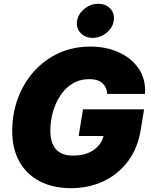

<svg xmlns="http://www.w3.org/2000/svg" viewBox="-20 -983 795 1013"><path d="M354.5 9.8Q259.3 9.8 189.7 -26.6Q120.1 -63 82.3 -130.4Q44.4 -197.8 44.4 -291.5Q44.4 -382.8 74.2 -463.6Q104 -544.4 158.9 -606Q213.9 -667.5 289.6 -702.4Q365.2 -737.3 457 -737.3Q539.6 -737.3 606.7 -707Q673.8 -676.8 711.9 -620.8Q750 -564.9 745.1 -487.3H545.9Q543 -524.9 519 -545.2Q495.1 -565.4 452.6 -565.4Q400.9 -565.4 362.1 -541.5Q323.2 -517.6 297.4 -477.8Q271.5 -438 258.5 -389.9Q245.6 -341.8 245.6 -293Q245.6 -230 274.9 -196Q304.2 -162.1 364.7 -162.1Q432.1 -162.1 473.6 -191.2Q515.1 -220.2 526.4 -265.6H395L418 -406.2H740.2L722.7 -299.3Q706.5 -199.7 654.3 -130.9Q602.1 -62 524.7 -26.1Q447.3 9.8 354.5 9.8ZM468.8 -783.2Q428.7 -783.2 404.8 -809.6Q380.9 -835.9 386.7 -873Q393.1 -910.6 425.8 -936.8Q458.5 -962.9 498.5 -962.9Q538.6 -962.9 562.5 -936.8Q586.4 -910.6 580.1 -873Q574.2 -835.9 541.5 -809.6Q508.8 -783.2 468.8 -783.2Z"/></svg>

Font: Inter Black
Style: Italic
Weight: 900
Italic angle: -9.39999°
Designer: Rasmus Andersson
Foundry: rsms
Version: Version 4.000;git-a52131595